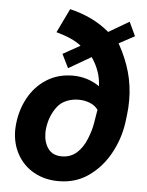

<svg xmlns="http://www.w3.org/2000/svg" viewBox="-55 -816 668 871"><g transform="rotate(5 279.5 -380.0)"><path d="M28.3 -203.6Q28.3 -210 29.3 -224.6Q35.2 -293 65.7 -349.4Q96.2 -405.8 148.2 -439Q200.2 -472.2 268.1 -472.2Q335 -472.2 389.6 -434.6Q387.2 -502.9 345.2 -563.5L242.7 -503.9L211.9 -566.4L290.5 -610.4Q253.4 -640.6 176.3 -662.1L229 -771.5Q336.4 -746.1 409.7 -683.6L502.9 -738.3L532.7 -674.8L461.4 -636.2Q496.6 -573.7 514.2 -511.5Q531.7 -449.2 531.7 -382.3Q531.7 -346.7 527.8 -317.4L523.4 -281.2Q512.7 -205.1 475.6 -138.2Q438.5 -71.3 379.4 -30.3Q321.3 10.3 244.1 10.3Q180.7 10.3 131.6 -17.3Q82.5 -44.9 55.4 -93.8Q28.3 -142.6 28.3 -203.6ZM166 -202.6Q166 -160.6 186.5 -131.8Q207 -103 249 -103Q288.6 -103 316.4 -127.4Q344.2 -151.9 360.8 -193.4Q377 -233.4 382.3 -267.6L390.6 -318.4L392.6 -326.7Q380.4 -345.2 356.2 -355.5Q332 -365.7 303.2 -365.7Q274.4 -365.7 248.5 -355Q222.7 -344.2 207 -323.7Q174.3 -280.8 167.5 -224.6Q166 -213.9 166 -202.6Z"/></g></svg>

Font: Mardoto
Style: Bold Italic
Weight: 700
Italic angle: -12°
Designer: Christian Robertson, Vahan Hovhannisyan
Foundry: Google
Version: Version 1.000